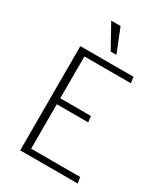

<svg xmlns="http://www.w3.org/2000/svg" viewBox="-216 -988 947 1085"><g transform="rotate(30 257.5 -446.0)"><path d="M179 -892H240L301 -739H264ZM100 0V-680H447L452 -641H149V-368H349L354 -329H149V-39H469L475 0Z"/></g></svg>

Font: Palanquin Thin
Style: Regular
Weight: 250
Designer: Pria Ravichandran
Version: Version 1.001